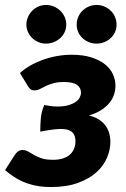

<svg xmlns="http://www.w3.org/2000/svg" viewBox="-42 -747 510 775"><path d="M38.5 -452Q55.5 -468 78.8 -481.5Q102 -495 129.2 -505Q156.5 -515 186.5 -520.5Q216.5 -526 247.5 -526Q293 -526 326.2 -515.5Q359.5 -505 381.2 -487.8Q403 -470.5 413.5 -448Q424 -425.5 424 -401Q424 -383 418.2 -365.2Q412.5 -347.5 399.8 -331.8Q387 -316 366.5 -302.8Q346 -289.5 317 -281Q358.5 -271 381 -243.5Q403.5 -216 403.5 -174Q403.5 -143 390 -110.5Q376.5 -78 347.5 -51.8Q318.5 -25.5 272.8 -8.8Q227 8 163 8Q139 8 116 4.8Q93 1.5 70 -6.2Q47 -14 24.2 -27.2Q1.5 -40.5 -21.5 -60.5L18 -122Q22 -129 30 -135.2Q38 -141.5 48 -141.5Q61.5 -141.5 71.8 -135.2Q82 -129 94.8 -121.8Q107.5 -114.5 125.2 -108.2Q143 -102 171.5 -102Q195 -102 212 -107.5Q229 -113 240.2 -123Q251.5 -133 257 -146.8Q262.5 -160.5 262.5 -176.5Q262.5 -191.5 258 -201.2Q253.5 -211 245.2 -216.8Q237 -222.5 226 -224.5Q215 -226.5 202.5 -226.5Q195 -226.5 184.8 -225.5Q174.5 -224.5 163.2 -223Q152 -221.5 141 -219.5Q130 -217.5 120.5 -215.5Q120.5 -243.5 122.8 -269.5Q125 -295.5 136.5 -323Q150 -320.5 163 -318.8Q176 -317 189 -317Q216 -317 234.5 -322.5Q253 -328 264.2 -336.2Q275.5 -344.5 280.2 -354.2Q285 -364 285 -372.5Q285 -392.5 269 -404.2Q253 -416 216.5 -416Q191.5 -416 174.2 -411.2Q157 -406.5 144.2 -400.5Q131.5 -394.5 121.8 -389Q112 -383.5 102.5 -382.5Q92.5 -381.5 85.5 -384.2Q78.5 -387 70.5 -400ZM225.5 -647.5Q225.5 -631.5 219 -617.5Q212.5 -603.5 201.2 -593.2Q190 -583 175.2 -577Q160.5 -571 143.5 -571Q127.5 -571 113.2 -577Q99 -583 88.2 -593.2Q77.5 -603.5 71 -617.5Q64.5 -631.5 64.5 -647.5Q64.5 -664 71 -678.5Q77.5 -693 88.2 -703.8Q99 -714.5 113.2 -720.8Q127.5 -727 143.5 -727Q160.5 -727 175.2 -720.8Q190 -714.5 201.2 -703.8Q212.5 -693 219 -678.5Q225.5 -664 225.5 -647.5ZM428.5 -647.5Q428.5 -631.5 422.2 -617.5Q416 -603.5 405 -593.2Q394 -583 379.2 -577Q364.5 -571 347.5 -571Q331 -571 316.5 -577Q302 -583 291 -593.2Q280 -603.5 273.8 -617.5Q267.5 -631.5 267.5 -647.5Q267.5 -664 273.8 -678.5Q280 -693 291 -703.8Q302 -714.5 316.5 -720.8Q331 -727 347.5 -727Q364.5 -727 379.2 -720.8Q394 -714.5 405 -703.8Q416 -693 422.2 -678.5Q428.5 -664 428.5 -647.5Z"/></svg>

Font: Lato ExtraBold
Style: Italic
Weight: 800
Italic angle: -7°
Designer: Lukasz Dziedzic with Adam Twardoch and Botio Nikoltchev
Foundry: tyPoland Lukasz Dziedzic
Version: Version 2.015; 2015-08-06; http://www.latofonts.com/